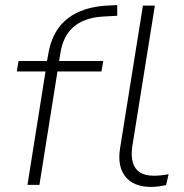

<svg xmlns="http://www.w3.org/2000/svg" viewBox="-20 -727 723 755"><path d="M88 0 159 -446H46L53 -487H175L163 -477L170 -515Q180 -575 209 -615.5Q238 -656 286 -678.5Q334 -701 400 -705L441 -707V-665L386 -662Q342 -660 306.5 -644.5Q271 -629 248 -598Q225 -567 217 -515L211 -478L203 -487H386L379 -446H206L135 0ZM574 8Q506 8 473.5 -32Q441 -72 452 -143L542 -705H589L500 -150Q495 -113 502.5 -87.5Q510 -62 530.5 -49Q551 -36 584 -36Q598 -36 613 -37.5Q628 -39 643 -42L633 1Q618 4 603.5 6Q589 8 574 8Z"/></svg>

Font: Nunito Sans 10pt SemiExpanded ExtraLight
Style: Italic
Weight: 250
Width: 6
Italic angle: -9°
Designer: Vernon Adams
Foundry: Vernon Adams
Version: Version 3.101;gftools[0.9.27]